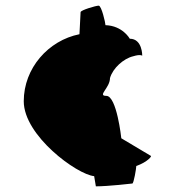

<svg xmlns="http://www.w3.org/2000/svg" viewBox="-20 -633 601 679"><path d="M64 -275C64 -153 252 -16 313 -10L319 26C363 26 448 16 448 16C453 16 462 -38 462 -46C502 -60 519 -82 513 -82L409 -144C409 -144 393 -294 356 -294C323 -294 369 -322 369 -357C379 -392 417 -426 451 -434C477 -442 483 -436 483 -436C483 -436 484 -496 439 -496C439 -496 414 -542 353 -544C353 -552 339 -613 329 -613C319 -613 265 -597 265 -590L261 -512C151 -490 64 -392 64 -275Z"/></svg>

Font: Ampere
Style: SCUltExt
Weight: 400
Version: Version 1